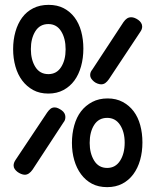

<svg xmlns="http://www.w3.org/2000/svg" viewBox="-20 -760 640 790"><path d="M421 10Q385 10 358.5 -4Q332 -18 313.5 -43Q295 -68 285.5 -101Q276 -134 276 -172Q276 -210 285.5 -244Q295 -278 313.5 -302Q332 -326 359.5 -340.5Q387 -355 423 -355Q458 -355 485 -340.5Q512 -326 530 -302Q548 -278 557 -245Q566 -212 566 -174Q566 -135 556.5 -101.5Q547 -68 528.5 -43Q510 -18 483 -4Q456 10 421 10ZM421 -69Q455 -69 474 -98.5Q493 -128 493 -173Q493 -217 474 -246Q455 -275 421 -275Q386 -275 367.5 -246Q349 -217 349 -172Q349 -129 367.5 -99Q386 -69 421 -69ZM179 -375Q143 -375 116.5 -389.5Q90 -404 71.5 -428.5Q53 -453 43.5 -486.5Q34 -520 34 -558Q34 -596 43.5 -629.5Q53 -663 71 -687.5Q89 -712 116.5 -726Q144 -740 180 -740Q216 -740 242.5 -726Q269 -712 287 -688Q305 -664 314 -631Q323 -598 323 -560Q323 -521 313.5 -487Q304 -453 286 -428.5Q268 -404 241 -389.5Q214 -375 179 -375ZM179 -455Q213 -455 231.5 -484Q250 -513 250 -557Q250 -602 231.5 -631.5Q213 -661 179 -661Q144 -661 125.5 -631.5Q107 -602 107 -558Q107 -514 125.5 -484.5Q144 -455 179 -455ZM174 -297Q181 -307 188 -312.5Q195 -318 205 -318Q212 -318 219.5 -314.5Q227 -311 234 -306Q241 -301 245 -294Q249 -287 249 -279Q249 -273 247.5 -267.5Q246 -262 241 -256L114 -62Q107 -52 99 -46.5Q91 -41 82 -41Q75 -41 66.5 -44.5Q58 -48 51.5 -53Q45 -58 40.5 -64.5Q36 -71 36 -79Q36 -85 38 -90.5Q40 -96 44 -102ZM488 -669Q495 -679 502.5 -684Q510 -689 520 -689Q527 -689 534.5 -686Q542 -683 549 -678Q556 -673 560.5 -666Q565 -659 565 -651Q565 -645 563 -639.5Q561 -634 556 -627L428 -434Q421 -424 413.5 -418.5Q406 -413 396 -413Q390 -413 381.5 -416Q373 -419 366.5 -424.5Q360 -430 355.5 -436.5Q351 -443 351 -451Q351 -457 353 -462.5Q355 -468 360 -474Z"/></svg>

Font: Maple Mono Light
Style: Regular
Weight: 300
Monospace: yes
Designer: subframe7536
Version: Version 7.000